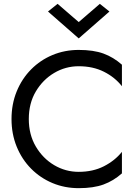

<svg xmlns="http://www.w3.org/2000/svg" viewBox="-20 -970 725 1000"><path d="M390 -855 500 -950 550 -910 390 -770 230 -910 280 -950ZM130 -350Q130 -269 166.5 -207Q203 -145 262 -110Q321 -75 390 -75Q464 -75 521 -104Q578 -133 615 -179V-67Q571 -28 519 -9Q467 10 390 10Q317 10 253.5 -16.5Q190 -43 142 -91.5Q94 -140 67 -206Q40 -272 40 -350Q40 -428 67 -494Q94 -560 142 -608.5Q190 -657 253.5 -683.5Q317 -710 390 -710Q467 -710 519 -691Q571 -672 615 -633V-521Q578 -568 521 -596.5Q464 -625 390 -625Q321 -625 262 -590Q203 -555 166.5 -493.5Q130 -432 130 -350Z"/></svg>

Font: Von Book
Style: Regular
Weight: 400
Version: Version 4.000; ttfautohint (v1.8.4.7-5d5b)